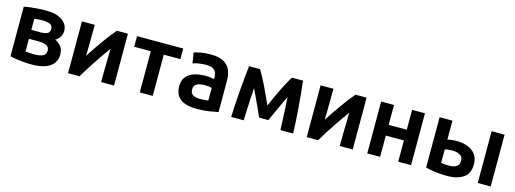

<svg xmlns="http://www.w3.org/2000/svg" viewBox="-10 -1201 5027 1875"><g transform="rotate(15 2503.0 -263.5)"><path d="M287 10Q250 10 210 6.5Q170 3 134 -2.5Q98 -8 74 -14V-515Q97 -521 133 -525.5Q169 -530 209.5 -533Q250 -536 288 -536Q402 -536 459.5 -494.5Q517 -453 517 -391Q517 -355 499 -326Q481 -297 453 -284Q486 -271 513 -239.5Q540 -208 540 -154Q540 -82 480 -36Q420 10 287 10ZM204 -316H296Q337 -316 363.5 -327.5Q390 -339 390 -375Q390 -411 359 -422.5Q328 -434 284 -434Q265 -434 241 -432Q217 -430 204 -428ZM290 -92Q344 -92 377.5 -106Q411 -120 411 -160Q411 -197 381 -211.5Q351 -226 299 -226H204V-98Q217 -96 242.5 -94Q268 -92 290 -92Z M660 0V-524H790Q790 -423 788 -340Q786 -257 786 -211Q843 -298 901.5 -380.5Q960 -463 1013 -524H1125V0H994Q994 -68 995 -134Q996 -200 997.5 -253.5Q999 -307 999 -338Q960 -285 918.5 -224Q877 -163 839.5 -104.5Q802 -46 775 0Z M1385 0V-417H1217V-524H1684V-417H1516V0Z M1959 11Q1894 11 1845 -5.5Q1796 -22 1768.5 -59.5Q1741 -97 1741 -160Q1741 -220 1771.5 -256Q1802 -292 1852.5 -307.5Q1903 -323 1962 -323Q1991 -323 2015.5 -320Q2040 -317 2052 -313V-331Q2052 -372 2029.5 -400Q2007 -428 1945 -428Q1902 -428 1867 -422Q1832 -416 1809 -407L1792 -513Q1816 -522 1861.5 -530Q1907 -538 1959 -538Q2042 -538 2090 -512Q2138 -486 2158 -439Q2178 -392 2178 -328V-14Q2149 -8 2092.5 1.5Q2036 11 1959 11ZM1969 -91Q1994 -91 2016 -92.5Q2038 -94 2052 -97V-225Q2043 -228 2023.5 -230.5Q2004 -233 1983 -233Q1954 -233 1928.5 -227.5Q1903 -222 1887 -207Q1871 -192 1871 -163Q1871 -122 1897.5 -106.5Q1924 -91 1969 -91Z M2309 0Q2311 -57 2315 -125Q2319 -193 2324.5 -263.5Q2330 -334 2336.5 -401Q2343 -468 2350 -524H2461Q2500 -460 2539.5 -378Q2579 -296 2622 -200Q2666 -301 2708.5 -388Q2751 -475 2783 -524H2895Q2902 -468 2908.5 -401Q2915 -334 2920.5 -263.5Q2926 -193 2930 -125Q2934 -57 2936 0H2807Q2801 -169 2791 -331Q2771 -291 2749.5 -243.5Q2728 -196 2706.5 -149Q2685 -102 2668 -64H2575Q2558 -102 2536.5 -148.5Q2515 -195 2493 -242.5Q2471 -290 2452 -330Q2448 -277 2445 -217Q2442 -157 2439.5 -100.5Q2437 -44 2436 0Z M3073 0V-524H3203Q3203 -423 3201 -340Q3199 -257 3199 -211Q3256 -298 3314.5 -380.5Q3373 -463 3426 -524H3538V0H3407Q3407 -68 3408 -134Q3409 -200 3410.5 -253.5Q3412 -307 3412 -338Q3373 -285 3331.5 -224Q3290 -163 3252.5 -104.5Q3215 -46 3188 0Z M3685 0V-524H3815V-323H3998V-524H4128V0H3998V-215H3815V0Z M4497 11Q4434 11 4380 4.5Q4326 -2 4276 -15V-524H4406V-333Q4421 -337 4446 -340Q4471 -343 4502 -343Q4561 -343 4610.5 -324Q4660 -305 4689.5 -265.5Q4719 -226 4719 -164Q4719 -72 4657 -30.5Q4595 11 4497 11ZM4802 0V-524H4933V0ZM4489 -91Q4535 -91 4562 -109Q4589 -127 4589 -167Q4589 -209 4556.5 -225.5Q4524 -242 4480 -242Q4461 -242 4440 -239.5Q4419 -237 4406 -234V-97Q4418 -94 4441 -92.5Q4464 -91 4489 -91Z"/></g></svg>

Font: Ubuntu Sans
Style: Bold
Weight: 700
Designer: Dalton Maag Ltd
Foundry: Dalton Maag Ltd
Version: Version 1.006; ttfautohint (v1.8.4.7-5d5b)